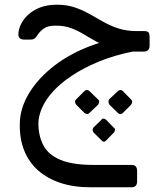

<svg xmlns="http://www.w3.org/2000/svg" viewBox="-20 -447 682 815"><path d="M365 348Q293 348 237 329.5Q181 311 142 276.5Q103 242 83 192.5Q63 143 64 81Q64 18 98.5 -43Q133 -104 196 -156.5Q259 -209 345 -244.5Q431 -280 533 -291L552 -230Q466 -213 399.5 -185.5Q333 -158 284 -125Q235 -92 204 -57.5Q173 -23 158 12Q143 47 143 77Q143 129 164 169.5Q185 210 236.5 231.5Q288 253 376 253H538Q562 253 562 278V323Q562 348 538 348ZM531 -228V-237Q485 -236 450.5 -246Q416 -256 388.5 -271Q361 -286 335.5 -301.5Q310 -317 282 -327.5Q254 -338 219 -338Q185 -339 167.5 -327Q150 -315 139 -298Q133 -288 127 -283.5Q121 -279 108 -279H83Q58 -279 58 -301Q58 -320 68 -342Q78 -364 98.5 -383.5Q119 -403 149.5 -415Q180 -427 222 -427Q263 -427 296 -416Q329 -405 358.5 -388.5Q388 -372 417.5 -355Q447 -338 482 -326.5Q517 -315 562 -315H592Q606 -315 610.5 -309.5Q615 -304 615 -289V-252Q615 -241 608.5 -234.5Q602 -228 590 -228ZM338 32 304 -2Q299 -8 298.5 -14.5Q298 -21 304 -26L338 -60Q349 -70 360 -60L396 -25Q401 -21 401 -14.5Q401 -8 396 -2L360 32Q356 37 350 37Q344 37 338 32ZM480 32 445 -2Q441 -8 440.5 -14.5Q440 -21 444 -26L480 -60Q485 -65 491 -65Q497 -65 502 -60L536 -25Q541 -21 541 -14.5Q541 -8 536 -2L502 32Q491 43 480 32ZM411 149 378 116Q373 111 373 105Q373 99 377 94L410 62Q414 56 420 56.5Q426 57 431 62L463 95Q469 99 468.5 104.5Q468 110 463 116L431 149Q421 160 411 149Z"/></svg>

Font: Rubik
Style: Italic
Weight: 400
Italic angle: -12°
Designer: Hubert and Fischer
Foundry: Hubert and Fischer
Version: Version 2.300;gftools[0.9.30]